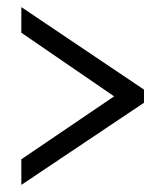

<svg xmlns="http://www.w3.org/2000/svg" viewBox="-20 -628 465 540"><path d="M40 -108V-180L301 -357L40 -536V-608L385 -376V-339Z"/></svg>

Font: Noto Serif Bengali ExtraCondensed SemiBold
Style: Regular
Weight: 600
Width: 2
Designer: Juan Bruce, Universal Thirst, Indian Type Foundry and the Monotype Design Team.
Foundry: Monotype Imaging Inc.
Version: Version 2.003; ttfautohint (v1.8.4.7-5d5b)